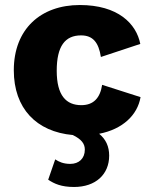

<svg xmlns="http://www.w3.org/2000/svg" viewBox="-20 -530 607 765"><path d="M298 -510C142 -510 35 -414 35 -250C35 -98 125 -5 270 8C305 25 318 43 318 66C318 102 294 123 260 123C233 123 215 115 200 105L172 186C196 202 224 215 275 215C361 215 415 165 415 90C415 54 402 25 375 3C469 -15 528 -72 540 -143L387 -192C379 -140 353 -111 304 -111C244 -111 206 -149 206 -248C206 -346 239 -389 303 -389C350 -389 373 -361 382 -303L539 -355C523 -436 450 -510 298 -510Z"/></svg>

Font: Work Sans
Style: Bold
Weight: 700
Designer: Wei Huang
Foundry: Wei Huang
Version: Version 2.012